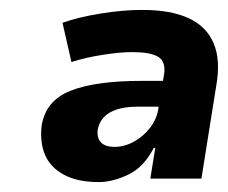

<svg xmlns="http://www.w3.org/2000/svg" viewBox="-20 -736 459 387"><path d="M179 -369Q136 -369 108.5 -384Q81 -399 70.5 -424.5Q60 -450 64 -483Q72 -533 122 -553Q172 -573 266 -573H313L304 -521H258Q233 -521 216 -515.5Q199 -510 189.5 -500Q180 -490 177 -475Q175 -458 183.5 -449Q192 -440 211 -440Q231 -440 250 -450.5Q269 -461 282.5 -478.5Q296 -496 299 -516L311 -588Q314 -613 298 -622Q282 -631 246 -631Q222 -631 187 -625.5Q152 -620 124 -611L106 -690Q136 -701 181.5 -708.5Q227 -716 266 -716Q324 -716 360 -699.5Q396 -683 410.5 -649Q425 -615 416 -564L386 -376H283L293 -438H290Q270 -399 238.5 -384Q207 -369 179 -369Z"/></svg>

Font: Nunito Sans 6pt Black
Style: Italic
Weight: 900
Italic angle: -9°
Version: Version 3.101;gftools[0.9.27]